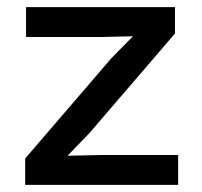

<svg xmlns="http://www.w3.org/2000/svg" viewBox="-20 -520 569 540"><path d="M50.8 0V-74.2L293 -356L354 -418L267.1 -416H53.2V-500H472.2V-425.8L230 -144L169.9 -82L265.1 -84H481V0Z"/></svg>

Font: Work Sans Medium
Style: Regular
Weight: 500
Designer: Wei Huang
Foundry: Wei Huang
Version: Version 2.012